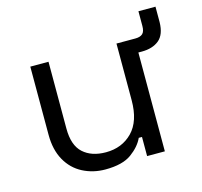

<svg xmlns="http://www.w3.org/2000/svg" viewBox="-92 -696 845 805"><g transform="rotate(-15 331.0 -293.5)"><path d="M270 9Q217 9 172.5 -14Q128 -37 102.5 -82.5Q77 -128 77 -193V-489H156V-199Q156 -126 192.5 -93Q229 -60 291 -60Q361 -60 406 -106Q451 -152 451 -243V-489H530V0H453V-83H439Q423 -48 384 -19.5Q345 9 270 9ZM519 -429V-489H533Q554 -489 564.5 -498.5Q575 -508 575 -532V-596H649V-529Q648 -475 620 -452Q592 -429 545 -429Z"/></g></svg>

Font: Space Grotesk
Style: Regular
Weight: 400
Designer: Florian Karsten
Foundry: Florian Karsten
Version: Version 2.000